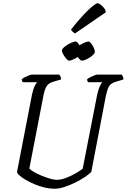

<svg xmlns="http://www.w3.org/2000/svg" viewBox="-20 -1164 781 1184"><path d="M316 0Q287 0 255.5 -7.5Q224 -15 194 -27.5Q164 -40 140 -54Q116 -68 101 -81Q86 -94 85 -104L177 -579Q184 -613 193.5 -632.5Q203 -652 209 -657H121Q120 -659 117 -663.5Q114 -668 114 -675Q120 -681 132.5 -687.5Q145 -694 158 -699Q171 -704 177 -704H345Q348 -701 352.5 -693.5Q357 -686 356 -674L312 -661Q282 -653 269 -634.5Q256 -616 248 -575L161 -125Q168 -116 188.5 -104Q209 -92 235.5 -81Q262 -70 287.5 -62.5Q313 -55 331 -55Q356 -55 388.5 -67.5Q421 -80 449 -96.5Q477 -113 490 -124L579 -579Q587 -615 596 -633.5Q605 -652 611 -657H523Q522 -659 519.5 -663.5Q517 -668 517 -675Q524 -682 537 -688Q550 -694 562 -699Q574 -704 579 -704H731Q733 -700 737 -693.5Q741 -687 741 -674L695 -660Q677 -655 665 -646Q653 -637 646 -619Q639 -601 632 -568L543 -104Q530 -90 503 -72Q476 -54 442.5 -37.5Q409 -21 376 -10.5Q343 0 316 0ZM407 -790Q399 -790 389 -801.5Q379 -813 370.5 -828Q362 -843 362 -853Q362 -861 372.5 -870.5Q383 -880 397 -888.5Q411 -897 424.5 -902.5Q438 -908 445 -908Q454 -908 463 -896Q472 -884 478.5 -869Q485 -854 485 -844Q485 -837 476 -827.5Q467 -818 454 -809.5Q441 -801 427.5 -795.5Q414 -790 407 -790ZM486 -790Q478 -790 468 -801.5Q458 -813 450.5 -828Q443 -843 443 -853Q443 -861 453 -870.5Q463 -880 477 -888.5Q491 -897 504.5 -902.5Q518 -908 525 -908Q533 -908 542.5 -896Q552 -884 558.5 -869Q565 -854 565 -844Q565 -837 556 -827.5Q547 -818 533.5 -809.5Q520 -801 507 -795.5Q494 -790 486 -790ZM443 -958Q436 -961 427.5 -969Q419 -977 418 -982Q456 -1030 489.5 -1066.5Q523 -1103 548 -1123.5Q573 -1144 582 -1144Q589 -1144 600.5 -1135.5Q612 -1127 622 -1114Q632 -1101 632 -1088Z"/></svg>

Font: Texturina Medium 12pt ExtraLight
Style: Italic
Weight: 250
Italic angle: -11°
Version: Version 1.002